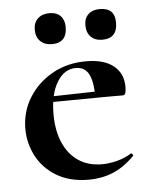

<svg xmlns="http://www.w3.org/2000/svg" viewBox="-46 -610 511 661"><g transform="rotate(-5 209.0 -279.5)"><path d="M235 12Q170 12 124.5 -15Q79 -42 55.5 -86.5Q32 -131 32 -181Q32 -240 62 -288.5Q92 -337 143.5 -366Q195 -395 260 -395Q322 -395 355 -368.5Q388 -342 388 -296Q388 -285 386 -276Q384 -267 377 -267H281Q283 -314 270 -344.5Q257 -375 223 -375Q183 -375 158 -333.5Q133 -292 133 -223Q133 -167 151 -125Q169 -83 203 -60Q237 -37 285 -37Q309 -37 336.5 -44Q364 -51 386 -65Q388 -67 391.5 -63Q395 -59 393 -56Q356 -19 317.5 -3.5Q279 12 235 12ZM98 -265 97 -284 316 -289V-267ZM149 -464Q124 -464 109 -478.5Q94 -493 94 -519Q94 -543 109 -557Q124 -571 149 -571Q174 -571 187.5 -557Q201 -543 201 -519Q201 -464 149 -464ZM323 -464Q298 -464 283.5 -478.5Q269 -493 269 -519Q269 -543 283.5 -556.5Q298 -570 323 -570Q375 -570 375 -519Q375 -464 323 -464Z"/></g></svg>

Font: Cormorant
Style: Bold
Weight: 700
Designer: Christian Thalmann (Catharsis Fonts)
Foundry: Catharsis Fonts
Version: Version 4.000